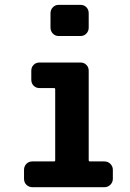

<svg xmlns="http://www.w3.org/2000/svg" viewBox="-20 -780 540 800"><path d="M415 -107.4Q429.7 -107.4 439.9 -97.2Q450.2 -86.9 450.2 -72.3V-35.2Q450.2 -20.5 439.9 -10.3Q429.7 0 415 0H115.2Q100.6 0 90.3 -9.8Q80.1 -19.5 80.1 -35.2V-72.3Q80.1 -86.9 89.8 -97.2Q99.6 -107.4 115.2 -107.4H205.1Q210 -107.4 210 -112.3V-408.2Q210 -413.1 205.1 -413.1H144.5Q129.9 -413.1 120.1 -422.9Q110.4 -432.6 110.4 -448.2V-485.4Q110.4 -500 120.1 -509.8Q129.9 -519.5 144.5 -519.5H315.4Q330.1 -519.5 339.8 -509.8Q349.6 -500 349.6 -485.4V-112.3Q349.6 -107.4 355.5 -107.4ZM224.6 -759.8H315.4Q330.1 -759.8 339.8 -750Q349.6 -740.2 349.6 -724.6V-665Q349.6 -650.4 339.8 -640.1Q330.1 -629.9 315.4 -629.9H224.6Q210 -629.9 200.2 -640.1Q190.4 -650.4 190.4 -665V-724.6Q190.4 -739.3 200.2 -749.5Q210 -759.8 224.6 -759.8Z"/></svg>

Font: Rounded-L Mgen+ 1m bold
Style: Bold
Weight: 700
Designer: [Source Han Sans]
Ryoko NISHIZUKA  (kana & ideographs); Paul D. Hunt (Latin, Greek & Cyrillic); Wenlong ZHANG  (bopomofo
Version: Version 1.059.20150602